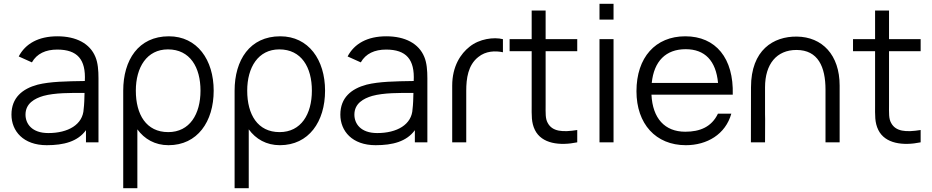

<svg xmlns="http://www.w3.org/2000/svg" viewBox="-20 -745 4876 1005"><path d="M78 -449.5 147 -418.5C173 -464.5 219.5 -485.5 279.5 -485.5C385 -485.5 430 -434 424 -321C325 -319.5 242.5 -318 177.5 -302C97 -280.5 40 -233.5 40 -145C40 -59 102 15 224.5 15C314 15 386.5 -4 430 -63.5V0H495.5V-335.5C495.5 -376 492.5 -416 479.5 -447C451 -517 379 -555 280.5 -555C181.5 -555 113 -516.5 78 -449.5ZM113.5 -145C113.5 -203.5 161 -229.5 207 -243C266.5 -259.5 350.5 -259 422.5 -258.5C422 -231.5 421 -197 418 -175C414.5 -92.5 336 -48.5 233 -48.5C146 -48.5 113.5 -98 113.5 -145Z M862 15C1013.5 15 1098.5 -108.5 1098.5 -270.5C1098.5 -431.5 1012.5 -555 864 -555C704.5 -555 625 -430.5 625 -270.5V240H699V-68C736 -17 791.5 15 862 15ZM691 -270.5C691 -392.5 748.5 -486.5 859 -486.5C975 -486.5 1029.5 -392.5 1029.5 -270.5C1029.5 -147.5 973 -53.5 860.5 -53.5C745.5 -53.5 691 -145.5 691 -270.5Z M1445 15C1596.5 15 1681.5 -108.5 1681.5 -270.5C1681.5 -431.5 1595.5 -555 1447 -555C1287.5 -555 1208 -430.5 1208 -270.5V240H1282V-68C1319 -17 1374.5 15 1445 15ZM1274 -270.5C1274 -392.5 1331.5 -486.5 1442 -486.5C1558 -486.5 1612.5 -392.5 1612.5 -270.5C1612.5 -147.5 1556 -53.5 1443.5 -53.5C1328.5 -53.5 1274 -145.5 1274 -270.5Z M1799.5 -449.5 1868.5 -418.5C1894.5 -464.5 1941 -485.5 2001 -485.5C2106.5 -485.5 2151.5 -434 2145.5 -321C2046.5 -319.5 1964 -318 1899 -302C1818.5 -280.5 1761.5 -233.5 1761.5 -145C1761.5 -59 1823.5 15 1946 15C2035.5 15 2108 -4 2151.5 -63.5V0H2217V-335.5C2217 -376 2214 -416 2201 -447C2172.5 -517 2100.5 -555 2002 -555C1903 -555 1834.5 -516.5 1799.5 -449.5ZM1835 -145C1835 -203.5 1882.5 -229.5 1928.5 -243C1988 -259.5 2072 -259 2144 -258.5C2143.5 -231.5 2142.5 -197 2139.5 -175C2136 -92.5 2057.5 -48.5 1954.5 -48.5C1867.5 -48.5 1835 -98 1835 -145Z M2347 -296.5V0H2420.5V-269.5C2420.5 -334 2429.5 -404 2483.5 -446.5C2522.5 -478.5 2572.5 -480 2612.5 -471.5V-540C2565 -552 2489 -542 2438 -500.5C2392 -464.5 2347 -399 2347 -296.5Z M3001.5 0V-64.5C2924 -52 2871 -56.5 2847 -101.5C2834 -124.5 2836 -153 2836 -198.5V-477H3001.5V-540H2836V-690H2763V-540H2647.5V-477H2763V-195.5C2763 -142.5 2760.5 -104 2780 -64.5C2815.5 7.5 2910 19 3001.5 0Z M3118 -642.5H3191.5V-725H3118ZM3118 0H3191.5V-540H3118Z M3570 15C3680.5 15 3777.5 -41.5 3808 -150H3738C3705 -81 3644.5 -55.5 3567 -55.5C3459.5 -55.5 3396 -125.5 3390 -249.5H3815.5C3821 -440 3727 -555 3567 -555C3411 -555 3311.5 -444.5 3311.5 -267.5C3311.5 -96.5 3412.5 15 3570 15ZM3391.5 -311C3403 -424.5 3465 -487.5 3569 -487.5C3669.5 -487.5 3727.5 -427.5 3738.5 -311Z M4301 -275.5V0H4375V-297C4375 -458 4283.5 -552 4151 -553.5C4028.5 -555 3911 -483.5 3911 -288L3910.5 0H3984.5L3985 -122L3984.5 -146V-288C3984.5 -410 4045.5 -483.5 4149 -483.5C4262.5 -483.5 4301 -394.5 4301 -275.5Z M4799 0V-64.5C4721.5 -52 4668.5 -56.5 4644.5 -101.5C4631.5 -124.5 4633.5 -153 4633.5 -198.5V-477H4799V-540H4633.5V-690H4560.5V-540H4445V-477H4560.5V-195.5C4560.5 -142.5 4558 -104 4577.5 -64.5C4613 7.5 4707.5 19 4799 0Z"/></svg>

Font: Eudonet
Style: Regular
Weight: 400
Designer: Mikhail Sharanda
Foundry: Mikhail Sharanda
Version: Version 4.503;Glyphs 3.1.2 (3151)